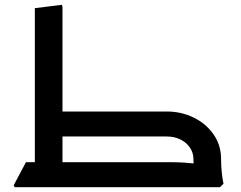

<svg xmlns="http://www.w3.org/2000/svg" viewBox="-20 -779 1001 799"><path d="M125 0V-745L237 -759L240 -751V0ZM41 0 37 -8 88 -104H240V0ZM205 -211V-315H586V-211ZM205 0V-104H586V0ZM785 -117Q785 -143 770.5 -164.5Q756 -186 731 -198.5Q706 -211 674 -211H528V-222L540 -315H674Q734 -315 785.5 -290Q837 -265 868.5 -220Q900 -175 900 -117ZM396 0 392 -8 443 -104H595V0ZM443 0V-104H694Q719 -104 743.5 -102.5Q768 -101 784 -99Q800 -97 800 -97V0ZM492 -211 487 -219 538 -315H657V-211ZM796 0Q792 -27 788.5 -57Q785 -87 785 -117H900Q900 -87 903 -60Q906 -33 910 -14L895 0Z"/></svg>

Font: Fustat
Style: Bold
Weight: 700
Designer: Mohamed Gaber, Khaled Hosny, Laura Garcia Mut
Foundry: Kief Type Foundry, Alif Type Foundry, Hard Type Foundry
Version: Version 1.007